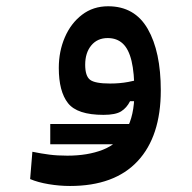

<svg xmlns="http://www.w3.org/2000/svg" viewBox="-20 -371 626 625"><path d="M208 234.4Q173.3 234.4 138.4 228.5Q103.5 222.7 78.1 211.9L85.4 123Q114.3 128.9 140.4 132.3Q166.5 135.7 199.2 135.7Q265.6 135.7 314.7 116.5Q363.8 97.2 390.6 52Q417.5 6.8 417.5 -70.3Q417.5 -133.8 408.2 -172.6Q398.9 -211.4 379.6 -229.2Q360.4 -247.1 330.6 -247.1Q296.9 -247.1 277.1 -223.1Q257.3 -199.2 257.3 -160.2Q257.3 -123.5 273.2 -111.3Q289.1 -99.1 338.4 -99.1Q370.1 -99.1 397.2 -104.2Q424.3 -109.4 462.9 -119.1L458 -41.5H403.3Q392.6 -20 374.3 -8.5Q356 2.9 316.9 2.9Q231.4 2.9 201.4 -35.2Q171.4 -73.2 171.4 -149.9Q171.4 -204.1 191.2 -249.8Q210.9 -295.4 247.1 -323Q283.2 -350.6 332 -350.6Q418.5 -350.6 460.9 -276.9Q503.4 -203.1 503.4 -76.7Q503.4 72.8 428 153.6Q352.5 234.4 208 234.4ZM143.6 98.6V32.7H404.8V98.6Z"/></svg>

Font: Cascadia Mono
Style: Regular
Weight: 400
Monospace: yes
Designer: Aaron Bell
Foundry: Saja Typeworks
Version: Version 2404.023